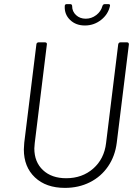

<svg xmlns="http://www.w3.org/2000/svg" viewBox="-20 -906 673 934"><path d="M96 -179Q96 -190 98 -212L157 -690Q157 -694 160 -697Q163 -700 167 -700H199Q204 -700 206.5 -697Q209 -694 208 -690L149 -210Q147 -192 147 -184Q147 -118 189 -78.5Q231 -39 302 -39Q380 -39 433.5 -86Q487 -133 496 -210L555 -690Q557 -700 566 -700H598Q607 -700 607 -690L548 -212Q540 -147 506 -97Q472 -47 417.5 -19.5Q363 8 296 8Q204 8 150 -43Q96 -94 96 -179ZM295 -876Q295 -886 305 -886H321Q331 -886 331 -876Q331 -850 350 -832.5Q369 -815 397 -815Q425 -815 448 -832.5Q471 -850 478 -876Q481 -886 490 -886H507Q517 -886 515 -877Q506 -836 471.5 -809Q437 -782 393 -782Q349 -782 321 -809Q293 -836 295 -876Z"/></svg>

Font: Barlow Light
Style: Italic
Weight: 300
Italic angle: -7°
Designer: Jeremy Tribby
Foundry: Tribby Type
Version: Version 1.408